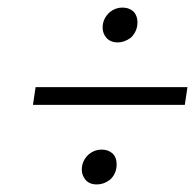

<svg xmlns="http://www.w3.org/2000/svg" viewBox="-20 -507 515 507"><path d="M270 -475Q285 -487 303 -487Q322 -487 334 -475Q343 -464 343 -448Q343 -424 325 -407Q308 -395 291 -395Q272 -395 261 -407Q251 -419 251 -434Q251 -458 270 -475ZM468 -230H67L74 -277H475ZM215 -100Q230 -112 248 -112Q267 -112 279 -100Q288 -90 288 -73Q288 -48 270 -32Q254 -20 236 -20Q216 -20 206 -32Q196 -44 196 -59Q196 -83 215 -100Z"/></svg>

Font: Arsenal
Style: Italic
Weight: 400
Italic angle: -9.10001°
Designer: Andrij Shevchenko
Foundry: Stairsfor
Version: Version 2.001;PS 002.001;hotconv 1.0.88;makeotf.lib2.5.64775